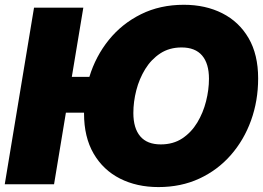

<svg xmlns="http://www.w3.org/2000/svg" viewBox="-23 -759 1084 791"><path d="M320.3 -727.5 272.9 -442.4H345.2Q371.1 -527.3 425.3 -594.5Q479.5 -661.6 557.9 -700.4Q636.2 -739.3 734.4 -739.3Q823.7 -739.3 892.8 -704.3Q961.9 -669.4 1001.2 -601.8Q1040.5 -534.2 1040.5 -436Q1040.5 -343.8 1011.2 -262.7Q981.9 -181.6 927.7 -119.9Q873.5 -58.1 798.1 -23.2Q722.7 11.7 629.9 11.7Q540.5 11.7 471.2 -23.4Q401.9 -58.6 362.5 -126.5Q323.2 -194.3 323.2 -291.5Q323.2 -293.5 323.2 -294.9H248.5L199.7 0H-3.4L117.2 -727.5ZM639.2 -164.1Q690.4 -164.1 727.8 -188.7Q765.1 -213.4 789.6 -253.9Q814 -294.4 825.9 -341.8Q837.9 -389.2 837.9 -434.6Q837.9 -497.1 809.6 -530.3Q781.2 -563.5 725.1 -563.5Q674.8 -563.5 637.5 -539.1Q600.1 -514.6 575.4 -474.6Q550.8 -434.6 538.6 -387.2Q526.4 -339.8 526.4 -293.5Q526.4 -231 554.7 -197.5Q583 -164.1 639.2 -164.1Z"/></svg>

Font: Inter Display Black
Style: Italic
Weight: 900
Italic angle: -9.39999°
Designer: Rasmus Andersson
Foundry: rsms
Version: Version 4.000;git-a52131595